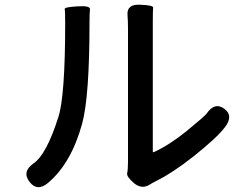

<svg xmlns="http://www.w3.org/2000/svg" viewBox="-20 -770 1040 813"><path d="M184 4Q138 43 105 0Q72 -43 122 -78Q177 -116 227 -274Q256 -363 256 -673Q256 -723 254 -731.5Q252 -740 307 -743Q363 -747 361 -730.5Q359 -714 359 -674Q359 -362 328 -247Q282 -79 184 4ZM615 11Q581 33 548 6Q515 -22 518.5 -37Q522 -52 522 -85V-648Q522 -677 520 -706Q516 -753 573 -750Q630 -748 628.5 -737.5Q627 -727 627 -677V-129Q627 -124 632 -126Q697 -156 769 -214Q848 -279 855 -289Q889 -339 929 -310Q970 -281 933 -232Q899 -187 801 -109Q711 -38 644 -5Q619 8 615 11Z"/></svg>

Font: Resource Han Rounded CN Medium
Style: Regular
Weight: 500
Designer: Cyano Hao (round all glyphs); Ryoko NISHIZUKA 西塚涼子 (kana, bopomofo & ideographs); Paul D. Hunt (Latin, Greek & Cyrillic)
Foundry: Cyano Hao
Version: 0.990